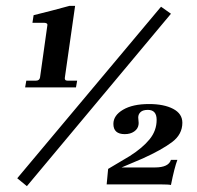

<svg xmlns="http://www.w3.org/2000/svg" viewBox="-20 -631 675 657"><path d="M531 -608 565 -584 72 6 39 -21ZM103 -355Q115 -355 117 -366L142 -544Q143 -549 139.5 -551Q136 -553 131 -553H91L95 -579Q160 -595 218 -611H237L202 -366Q200 -355 211 -355H244L240 -332H66L70 -355ZM531 0H345L350 -53L424 -97Q468 -125 492 -154.5Q516 -184 516 -221Q516 -255 486 -255Q469 -255 461 -247.5Q453 -240 453 -229Q453 -223 454 -216.5Q455 -210 454 -204Q452 -190 439 -181Q426 -172 407 -172Q368 -172 368 -207Q368 -236 401 -255.5Q434 -275 490 -275Q541 -275 572.5 -258.5Q604 -242 604 -211Q604 -171 568.5 -144.5Q533 -118 469 -89L396 -58H510Q557 -58 565 -84H587Q577 -58 565 2Q557 0 531 0Z"/></svg>

Font: Unna Medium
Style: Italic
Weight: 500
Italic angle: -8.05°
Designer: Jorge de Buen Unna
Foundry: Omnibus-Type
Version: Version 2.008